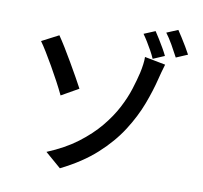

<svg xmlns="http://www.w3.org/2000/svg" viewBox="-95 -963 1191 1125"><g transform="rotate(10 500.0 -400.5)"><path d="M239 -22Q343 -65 416.5 -120.5Q490 -176 540.5 -237Q591 -298 622.5 -358.5Q654 -419 671.5 -474.5Q689 -530 699 -573Q705 -599 708.5 -626.5Q712 -654 711 -670L835 -646Q828 -624 821 -597.5Q814 -571 811 -559Q793 -485 762 -403Q731 -321 678 -238Q625 -155 541.5 -79Q458 -3 333 59ZM195 -708Q213 -682 236.5 -644Q260 -606 284.5 -563.5Q309 -521 330.5 -483Q352 -445 365 -420L263 -362Q246 -398 223.5 -440Q201 -482 177.5 -523Q154 -564 132.5 -599Q111 -634 95 -656ZM746 -830Q758 -812 773 -788Q788 -764 802 -739.5Q816 -715 825 -696L757 -667Q748 -688 734.5 -712.5Q721 -737 706.5 -760.5Q692 -784 679 -802ZM876 -860Q888 -842 903 -818.5Q918 -795 932.5 -770.5Q947 -746 957 -727L889 -698Q873 -729 851 -767.5Q829 -806 809 -832Z"/></g></svg>

Font: Noto Sans SC Thin Medium
Style: Regular
Weight: 500
Version: Version 2.004-H2;hotconv 1.0.118;makeotfexe 2.5.65603